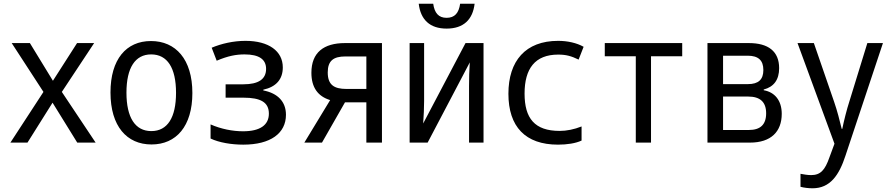

<svg xmlns="http://www.w3.org/2000/svg" viewBox="-20 -768 4810 1034"><path d="M36 0H128L263 -215L396 0H495L313 -273L487 -536H395L265 -333L141 -536H43L214 -273Z M796 10C929 10 1016 -88 1016 -267C1016 -449 926 -547 793 -547C660 -547 575 -449 575 -270C575 -88 663 10 796 10ZM795 -62C708 -62 661 -135 661 -269C661 -403 708 -475 794 -475C881 -475 928 -403 928 -268C928 -135 882 -62 795 -62Z M1290 11C1437 11 1520 -50 1520 -150C1520 -220 1476 -266 1398 -281V-285C1467 -300 1503 -341 1503 -405C1503 -493 1427 -548 1302 -548C1237 -548 1172 -533 1120 -511L1147 -441C1208 -467 1252 -475 1297 -475C1376 -475 1413 -448 1413 -397C1413 -341 1371 -314 1291 -314H1195V-242H1291C1384 -242 1428 -217 1428 -156C1428 -95 1381 -61 1289 -61C1233 -61 1171 -73 1114 -98V-22C1160 0 1227 11 1290 11Z M1619 0H1714L1838 -217H1953V0H2037V-536H1838C1723 -536 1657 -485 1657 -376C1657 -297 1692 -249 1758 -229ZM1846 -289C1779 -289 1745 -311 1745 -378C1745 -441 1776 -464 1840 -464H1953V-289Z M2385 -614C2476 -614 2526 -662 2536 -748H2458C2451 -698 2429 -672 2385 -672C2342 -672 2320 -698 2313 -748H2235C2245 -662 2295 -614 2385 -614ZM2186 0H2283L2510 -432C2507 -392 2506 -344 2506 -304V0H2584V-536H2487L2259 -103C2262 -146 2264 -187 2264 -224V-536H2186Z M2985 11C3034 11 3080 4 3112 -11V-87C3072 -71 3031 -63 2994 -63C2859 -63 2805 -131 2805 -264C2805 -398 2861 -474 2986 -474C3029 -474 3057 -466 3096 -447L3123 -516C3086 -537 3036 -548 2986 -548C2810 -548 2718 -440 2718 -263C2718 -86 2809 11 2985 11Z M3404 0H3486V-465H3654V-536H3237V-465H3404Z M3790 0H4019C4132 0 4190 -59 4190 -155C4190 -227 4152 -272 4093 -282V-286C4147 -300 4176 -338 4176 -401C4176 -492 4117 -536 4013 -536H3790ZM3874 -315V-468H4007C4064 -468 4091 -443 4091 -391C4091 -340 4065 -315 4008 -315ZM3874 -68V-248H4010C4073 -248 4106 -219 4106 -158C4106 -96 4074 -68 4013 -68Z M4356 246C4451 246 4499 175 4533 71L4735 -536H4651L4554 -221C4540 -178 4525 -118 4516 -74H4513C4502 -119 4489 -171 4472 -220L4363 -536H4275L4474 6L4447 79C4423 148 4399 175 4348 175C4329 175 4307 171 4291 168V238C4310 243 4334 246 4356 246Z"/></svg>

Font: Noto Sans Mono Condensed
Style: Regular
Weight: 400
Width: 3
Designer: Monotype Design Team
Foundry: Monotype Imaging Inc.
Version: Version 2.014